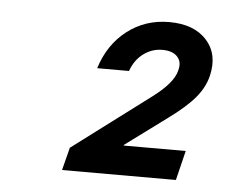

<svg xmlns="http://www.w3.org/2000/svg" viewBox="-37 -900 517 441"><g transform="rotate(5 222.0 -680.0)"><path d="M120.8 -500 134.2 -552.5 311.7 -685.8Q360 -721.7 366.7 -750.8Q372.5 -770.8 361.2 -782.9Q350 -795 326.7 -795Q302.5 -795 282.9 -780.4Q263.3 -765.8 254.2 -740H180.8Q198.3 -795.8 240 -827.9Q281.7 -860 336.7 -860Q394.2 -860 423.3 -827.5Q452.5 -795 440 -744.2Q433.3 -717.5 413.3 -693.8Q393.3 -670 353.3 -640.8L257.5 -570L256.7 -568.3H400L383.3 -500Z"/></g></svg>

Font: Funnel Sans Medium
Style: Italic
Weight: 500
Italic angle: -14.036°
Version: Version 1.000; Beta; Release 5; Build 24; ttfautohint (v1.8.